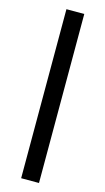

<svg xmlns="http://www.w3.org/2000/svg" viewBox="-136 -769 537 980"><g transform="rotate(15 133.0 -278.5)"><path d="M180.2 -725.1V168H85.9V-725.1Z"/></g></svg>

Font: Work Sans Medium
Style: Regular
Weight: 500
Designer: Wei Huang
Foundry: Wei Huang
Version: Version 2.012